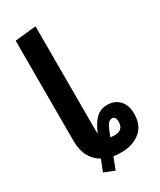

<svg xmlns="http://www.w3.org/2000/svg" viewBox="-210 -822 805 969"><g transform="rotate(-30 193.0 -337.5)"><path d="M386 -124Q386 -56 343 -21Q300 14 231 14Q207 14 188 10L161 79L101 55L127 -11Q92 -30 72 -66.5Q52 -103 52 -158V-741L175 -754V-151Q175 -134 176 -127Q198 -181 224.5 -205.5Q251 -230 289 -230Q332 -230 359 -202Q386 -174 386 -124ZM298 -128Q298 -159 276 -159Q261 -159 250 -142.5Q239 -126 222 -80Q236 -78 246 -78Q298 -78 298 -128Z"/></g></svg>

Font: Fira Sans Extra Condensed Medium
Style: Regular
Weight: 500
Width: 1
Designer: Carrois Corporate & Edenspiekermann AG
Foundry: Carrois Corporate GbR & Edenspiekermann AG
Version: Version 4.203